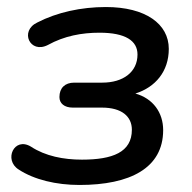

<svg xmlns="http://www.w3.org/2000/svg" viewBox="-20 -517 545 546"><path d="M206 9C350 9 444 -39 444 -147C444 -197 415 -237 365 -251C422 -269 460 -314 460 -378C460 -449 394 -497 281 -497C211 -497 142 -482 86 -453C35 -429 65 -363 116 -389C163 -415 213 -424 263 -424C337 -424 371 -401 371 -362C371 -312 330 -282 271 -282H191C165 -282 149 -267 149 -241C149 -223 163 -211 187 -211H270C326 -211 355 -186 355 -148C355 -84 300 -63 213 -63C161 -63 109 -73 68 -100C20 -129 -10 -62 33 -35C77 -6 140 9 206 9Z"/></svg>

Font: SN Pro Medium
Style: Italic
Weight: 400
Italic angle: -9°
Designer: Tobias Whetton
Foundry: Supernotes
Version: Version 1.001;Glyphs 3.2 (3249)